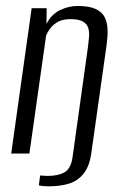

<svg xmlns="http://www.w3.org/2000/svg" viewBox="-20 -523 411 654"><path d="M143.3 111.7Q135.4 111.7 126.6 110.8Q117.8 109.9 112.3 108.3L116.7 74.7Q117.7 74.7 122.6 75.1Q127.5 75.4 133.7 75.8Q139.8 76.2 142.7 76.2Q178.5 76.2 199.9 63.7Q221.3 51.3 226.9 13.9L279.7 -363.6Q282.1 -381.3 283.4 -398.2Q284.7 -415 280.3 -428.5Q276 -442 262 -449.9Q247.9 -457.8 219.7 -457.8Q193.5 -457.8 177.2 -448.5Q160.9 -439.3 151.5 -426.7Q142 -414.1 137.2 -402.8L80.1 0H18.1L87.8 -495H138.9L138.3 -441.4Q154.5 -473.8 184.1 -488.3Q213.7 -502.7 245 -502.7Q284.4 -502.7 306.3 -492.2Q328.3 -481.7 337.1 -463.4Q345.8 -445.2 346.4 -421.4Q347 -397.6 343.4 -371.7L291.2 -2.6Q284.7 44.9 263.5 70.1Q242.2 95.3 211.1 103.6Q180 112 143.3 111.7Z"/></svg>

Font: Alumni Sans SC Thin
Style: Italic
Weight: 100
Italic angle: -8°
Designer: Robert E. Leuschke
Foundry: Robert E. Leuschke
Version: Version 1.016